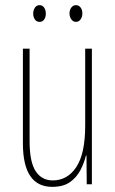

<svg xmlns="http://www.w3.org/2000/svg" viewBox="-20 -716 448 746"><path d="M337 -527V0H317L316 -112H314Q307 -83 292.5 -55Q278 -27 252 -8.5Q226 10 183 10Q69 10 69 -159V-527H95V-167Q95 -87 118.5 -51Q142 -15 185 -15Q242 -15 276.5 -67Q311 -119 311 -228V-527ZM109 -663Q109 -676 115.5 -686Q122 -696 134 -696Q145 -696 151.5 -686.5Q158 -677 158 -663Q158 -649 151.5 -640Q145 -631 134 -631Q122 -631 115.5 -640.5Q109 -650 109 -663ZM250 -664Q250 -677 257 -686.5Q264 -696 275 -696Q286 -696 293 -687Q300 -678 300 -664Q300 -650 293 -640.5Q286 -631 275 -631Q264 -631 257 -641Q250 -651 250 -664Z"/></svg>

Font: Noto Sans Sinhala UI ExtraCondensed Thin
Style: Regular
Weight: 100
Width: 2
Designer: Jelle Bosma - Monotype Design Team
Foundry: Monotype Imaging Inc.
Version: Version 2.006; ttfautohint (v1.8.4.7-5d5b)